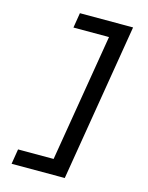

<svg xmlns="http://www.w3.org/2000/svg" viewBox="-139 -909 879 1137"><g transform="rotate(15 300.0 -340.0)"><path d="M46 143 61 51H279L409 -731H191L206 -823H532L372 143Z"/></g></svg>

Font: Iosevka SmBd Ex Obl
Style: Regular
Weight: 600
Width: 7
Italic angle: -9°
Monospace: yes
Designer: Belleve Invis
Foundry: Belleve Invis
Version: Version 32.5.0; ttfautohint (v1.8.4)